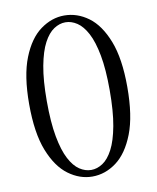

<svg xmlns="http://www.w3.org/2000/svg" viewBox="-85 -809 727 890"><g transform="rotate(-10 278.5 -364.0)"><path d="M278 15Q219 15 166 -24Q113 -63 80 -146.5Q47 -230 47 -366Q47 -500 80 -583Q113 -666 166 -704.5Q219 -743 278 -743Q339 -743 391.5 -704.5Q444 -666 476.5 -583Q509 -500 509 -366Q509 -230 476.5 -146.5Q444 -63 391.5 -24Q339 15 278 15ZM278 -16Q306 -16 332.5 -33.5Q359 -51 380 -91Q401 -131 413.5 -198.5Q426 -266 426 -366Q426 -464 413.5 -530.5Q401 -597 380 -636.5Q359 -676 332.5 -693.5Q306 -711 278 -711Q250 -711 223.5 -693.5Q197 -676 176 -636.5Q155 -597 142.5 -530.5Q130 -464 130 -366Q130 -266 142.5 -198.5Q155 -131 176 -91Q197 -51 223.5 -33.5Q250 -16 278 -16Z"/></g></svg>

Font: Noto Serif JP ExtraLight
Style: Regular
Weight: 400
Version: Version 2.003-H1;hotconv 1.1.1;makeotfexe 2.6.0